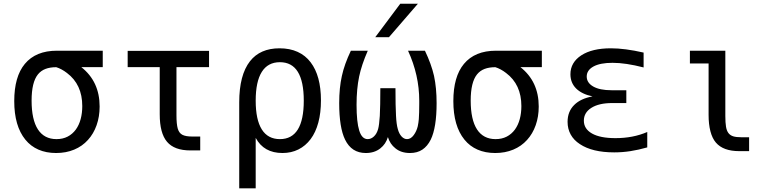

<svg xmlns="http://www.w3.org/2000/svg" viewBox="-20 -825 4254 1053"><path d="M462.4 -57.6Q493.2 -91.3 509.8 -138.4Q526.4 -185.5 526.4 -240.7Q526.4 -377.9 425.8 -457H543.5V-546.9H292Q176.3 -546.9 116.2 -474.6Q58.1 -404.8 58.1 -270.5Q58.1 -133.8 119.1 -59.1Q148.4 -22.9 190.9 -4.4Q233.4 14.2 287.6 14.2Q342.3 14.2 386.7 -4.4Q431.2 -22.9 462.4 -57.6ZM153.3 -273.4Q153.3 -374 188 -417Q204.6 -437.5 229.5 -447Q254.4 -456.5 288.6 -456.5Q317.9 -447.3 347.2 -424.8Q431.2 -361.8 431.2 -243.2Q431.2 -204.6 422.4 -171.9Q413.6 -139.2 396 -114.7Q377.4 -89.4 350.8 -75.7Q324.2 -62 290 -62Q222.7 -62 188 -115.2Q153.3 -168.5 153.3 -273.4Z M1078.1 0V-76.2H1034.7Q998.5 -76.2 980.2 -85.7Q961.9 -95.2 954.8 -119.9Q947.8 -144.5 947.8 -192.9V-457H1126.5V-545.9H680.2V-457H856V-198.2Q856 -94.7 896 -47.4Q936 0 1023.9 0Z M1382.3 208V-68.8Q1426.8 14.2 1529.3 14.2Q1577.6 14.2 1616.7 -5.4Q1655.8 -24.9 1683.6 -62Q1711.4 -99.1 1725.8 -152.8Q1740.2 -206.5 1740.2 -274.4Q1740.2 -409.2 1683.6 -483.4Q1655.3 -521 1612.3 -540.5Q1569.3 -560.1 1513.2 -560.1Q1406.7 -560.1 1351.1 -489.3Q1292 -413.6 1292 -263.7V208ZM1382.3 -272.9Q1382.3 -377.4 1415.8 -430.7Q1449.2 -483.9 1515.1 -483.9Q1646 -483.9 1646 -272.9Q1646 -62 1515.1 -62Q1449.2 -62 1415.8 -115.2Q1382.3 -168.5 1382.3 -272.9Z M2113.3 -621.1 2272 -804.7H2175.3L2038.1 -621.1ZM2066.4 -11.7Q2095.7 -34.7 2107.4 -73.2Q2119.1 -34.7 2148.4 -11.7Q2179.7 14.2 2228.5 14.2Q2268.6 14.2 2296.4 -4.4Q2324.2 -22.9 2342.3 -59.1Q2374.5 -125 2374.5 -259.3Q2374.5 -342.8 2360.4 -408.7Q2345.7 -473.1 2310.5 -546.9H2217.8Q2279.3 -413.1 2279.3 -272.5V-256.8Q2279.3 -203.1 2276.9 -171.4Q2275.4 -152.8 2271 -131.8Q2264.2 -104.5 2249 -84Q2232.9 -62 2212.4 -62Q2195.8 -62 2182.1 -76.9Q2168.5 -91.8 2161.6 -117.7Q2154.3 -143.1 2151.9 -189.9Q2148.9 -242.2 2148.9 -341.3H2065.9Q2065.9 -243.2 2063 -189.5Q2059.6 -138.2 2053.7 -117.2Q2046.4 -91.3 2030.8 -76.7Q2015.1 -62 1996.6 -62Q1964.8 -62 1950.2 -108.9Q1935.5 -155.8 1935.5 -250Q1935.5 -337.4 1949.7 -405.3Q1962.9 -468.8 1997.1 -546.9H1904.3Q1868.7 -472.2 1855 -408.7Q1840.3 -343.8 1840.3 -259.3Q1840.3 -125 1872.6 -59.1Q1908.2 14.2 1986.3 14.2Q2034.2 14.2 2066.4 -11.7Z M2870.6 -57.6Q2901.4 -91.3 2918 -138.4Q2934.6 -185.5 2934.6 -240.7Q2934.6 -377.9 2834 -457H2951.7V-546.9H2700.2Q2584.5 -546.9 2524.4 -474.6Q2466.3 -404.8 2466.3 -270.5Q2466.3 -133.8 2527.3 -59.1Q2556.6 -22.9 2599.1 -4.4Q2641.6 14.2 2695.8 14.2Q2750.5 14.2 2794.9 -4.4Q2839.4 -22.9 2870.6 -57.6ZM2561.5 -273.4Q2561.5 -374 2596.2 -417Q2612.8 -437.5 2637.7 -447Q2662.6 -456.5 2696.8 -456.5Q2726.1 -447.3 2755.4 -424.8Q2839.4 -361.8 2839.4 -243.2Q2839.4 -204.6 2830.6 -171.9Q2821.8 -139.2 2804.2 -114.7Q2785.6 -89.4 2759 -75.7Q2732.4 -62 2698.2 -62Q2630.9 -62 2596.2 -115.2Q2561.5 -168.5 2561.5 -273.4Z M3529.8 -16.6V-101.1Q3452.1 -67.4 3355.5 -67.4Q3271.5 -67.4 3226.8 -92.8Q3182.1 -118.2 3182.1 -163.1Q3182.1 -207.5 3223.1 -233.4Q3264.6 -259.8 3337.4 -259.8H3415V-330.1H3334Q3269 -330.1 3233.4 -350.6Q3197.8 -371.1 3197.8 -405.3Q3197.8 -439.9 3234.6 -460.2Q3271.5 -480.5 3339.4 -480.5Q3411.1 -480.5 3509.8 -455.1V-536.6Q3407.2 -560.1 3330.1 -560.1Q3227.5 -560.1 3168 -521.5Q3138.7 -502.4 3123.5 -476.3Q3108.4 -450.2 3108.4 -418Q3108.4 -371.1 3139.6 -339.8Q3170.9 -308.6 3229.5 -296.4Q3164.1 -284.2 3129.9 -250Q3092.8 -213.9 3092.8 -156.7Q3092.8 -118.2 3109.9 -87.2Q3127 -56.2 3160.2 -34.7Q3228 10.7 3348.6 10.7Q3393.6 10.7 3437.5 3.9Q3481.4 -2.9 3529.8 -16.6Z M4088.4 3.9V-72.3H4044.9Q4017.6 -72.3 4001.2 -77.4Q3984.9 -82.5 3975.1 -95.2Q3965.3 -107.9 3961.7 -130.1Q3958 -152.3 3958 -189V-546.9H3763.7V-477.1H3866.2V-194.3Q3866.2 -143.6 3876.2 -105Q3886.2 -66.4 3906.2 -43Q3946.3 3.9 4034.2 3.9Z"/></svg>

Font: Hack Dev
Style: Regular
Weight: 400
Designer: Christopher Simpkins
Foundry: Christopher Simpkins
Version: Version 2.0315